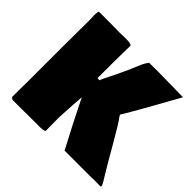

<svg xmlns="http://www.w3.org/2000/svg" viewBox="-175 -950 1175 1175"><g transform="rotate(45 413.0 -362.0)"><path d="M56.2 -664.1 54.7 -706.1Q54.7 -732.9 60.1 -739.3Q73.2 -739.7 110.1 -739.7Q147 -739.7 173.8 -739.3L242.7 -738.3Q261.7 -739.7 297.9 -739.7Q334 -739.7 343.8 -730Q341.3 -610.8 341.3 -446.8L358.4 -443.8Q365.7 -462.9 385 -501Q404.3 -539.1 407.2 -545.4L412.6 -557.1Q414.6 -561.5 430.4 -595Q446.3 -628.4 462.9 -670.2Q479.5 -711.9 498.5 -735.8Q532.7 -736.3 581.8 -736.3Q630.9 -736.3 696.3 -734.6Q761.7 -732.9 794.4 -732.9Q655.3 -481.4 596.7 -384.8L607.9 -366.7Q627.9 -341.8 695.3 -224.6Q762.7 -107.4 793 -58.1L804.7 -39.1Q826.2 -3.4 826.2 1.5Q826.2 6.3 823.2 10.3H820.3Q793 9.3 776.1 9.3Q759.3 9.3 731.9 10.3H512.7Q437.5 -130.4 356.4 -294.9Q352.5 -255.9 344.7 -110.4V-104L345.7 6.8Q339.8 15.6 294.4 15.6L284.2 15.1H257.8L119.6 16.1H74.7Q61 16.1 55.2 5.9L53.7 4.4V-69.8L54.7 -146.5V-422.4Z"/></g></svg>

Font: Bowlby One
Style: Regular
Weight: 400
Designer: vernon adams
Foundry: vernon adams
Version: Version 1.001